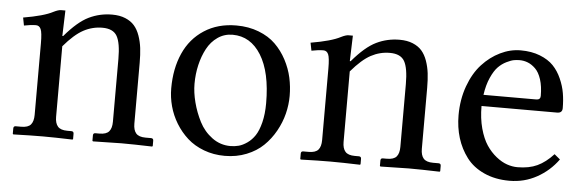

<svg xmlns="http://www.w3.org/2000/svg" viewBox="-38 -548 2025 666"><g transform="rotate(5 975.0 -215.0)"><path d="M363.8 -71.8V-290.5Q363.8 -346.2 350.3 -369.9Q336.9 -393.6 299.3 -393.6Q264.6 -393.6 233.6 -377Q202.6 -360.4 166 -317.4V-71.8Q166 -49.3 175.8 -38.1Q185.5 -26.9 209 -26.9H223.1Q231.4 -26.9 231.4 -18.6V0L229.5 2Q167 0 127 0Q86.4 0 23.4 2L21.5 0V-18.6Q21.5 -26.9 29.3 -26.9H48.3Q72.3 -26.9 81.8 -38.1Q91.3 -49.3 91.3 -71.8V-320.8Q91.3 -358.4 85.9 -370.4Q80.6 -382.3 68.8 -382.3Q51.3 -382.3 27.3 -377.4L22 -404.8Q93.8 -417 125 -433.6Q141.6 -441.9 150.9 -441.9H166L163.1 -353H166Q210.4 -405.3 248.3 -423.6Q286.1 -441.9 329.1 -441.9Q355.5 -441.9 375 -433.8Q394.5 -425.8 406.5 -412.1Q418.5 -398.4 425.8 -377.7Q433.1 -356.9 435.8 -334.7Q438.5 -312.5 438.5 -283.7V-71.8Q438.5 -49.3 448.2 -38.1Q458 -26.9 481.4 -26.9H500.5Q508.8 -26.9 508.8 -18.6V0L506.8 2Q441.4 0 399.4 0L300.8 2L298.8 0V-18.6Q298.8 -26.9 306.6 -26.9H320.8Q344.7 -26.9 354.2 -38.1Q363.8 -49.3 363.8 -71.8Z M555.2 -205.1Q555.2 -273.9 578.9 -327.1Q602.5 -380.4 649.9 -411.1Q697.3 -441.9 761.7 -441.9Q804.7 -441.9 839.8 -428.2Q875 -414.6 898.2 -391.8Q921.4 -369.1 937.3 -339.1Q953.1 -309.1 960 -277.8Q966.8 -246.6 966.8 -214.4Q966.8 -183.6 959 -152.3Q951.2 -121.1 934.6 -91.3Q918 -61.5 894.3 -38.6Q870.6 -15.6 835.9 -1.7Q801.3 12.2 760.3 12.2Q721.2 12.2 687.5 -0.5Q653.8 -13.2 629.9 -34.7Q606 -56.2 588.9 -84.2Q571.8 -112.3 563.5 -143.1Q555.2 -173.8 555.2 -205.1ZM751.5 -408.7Q722.7 -408.7 699.7 -392.8Q676.8 -377 662.8 -350.8Q648.9 -324.7 641.6 -293.2Q634.3 -261.7 634.3 -228Q634.3 -197.8 643.1 -163.6Q651.9 -129.4 668.2 -97.4Q684.6 -65.4 713.1 -44.4Q741.7 -23.4 776.9 -23.4Q792 -23.4 805.9 -27.1Q819.8 -30.8 835.2 -41.5Q850.6 -52.2 861.8 -69.1Q873 -85.9 880.4 -115.2Q887.7 -144.5 887.7 -182.1Q887.7 -290 850.8 -349.4Q814 -408.7 751.5 -408.7Z M1364.7 -71.8V-290.5Q1364.7 -346.2 1351.3 -369.9Q1337.9 -393.6 1300.3 -393.6Q1265.6 -393.6 1234.6 -377Q1203.6 -360.4 1167 -317.4V-71.8Q1167 -49.3 1176.8 -38.1Q1186.5 -26.9 1210 -26.9H1224.1Q1232.4 -26.9 1232.4 -18.6V0L1230.5 2Q1168 0 1127.9 0Q1087.4 0 1024.4 2L1022.5 0V-18.6Q1022.5 -26.9 1030.3 -26.9H1049.3Q1073.2 -26.9 1082.8 -38.1Q1092.3 -49.3 1092.3 -71.8V-320.8Q1092.3 -358.4 1086.9 -370.4Q1081.5 -382.3 1069.8 -382.3Q1052.2 -382.3 1028.3 -377.4L1022.9 -404.8Q1094.7 -417 1126 -433.6Q1142.6 -441.9 1151.9 -441.9H1167L1164.1 -353H1167Q1211.4 -405.3 1249.3 -423.6Q1287.1 -441.9 1330.1 -441.9Q1356.4 -441.9 1376 -433.8Q1395.5 -425.8 1407.5 -412.1Q1419.4 -398.4 1426.8 -377.7Q1434.1 -356.9 1436.8 -334.7Q1439.5 -312.5 1439.5 -283.7V-71.8Q1439.5 -49.3 1449.2 -38.1Q1459 -26.9 1482.4 -26.9H1501.5Q1509.8 -26.9 1509.8 -18.6V0L1507.8 2Q1442.4 0 1400.4 0L1301.8 2L1299.8 0V-18.6Q1299.8 -26.9 1307.6 -26.9H1321.8Q1345.7 -26.9 1355.2 -38.1Q1364.7 -49.3 1364.7 -71.8Z M1636.2 -276.9H1819.8Q1834.5 -276.9 1834.5 -290.5Q1834.5 -323.7 1826.7 -347.9Q1818.8 -372.1 1805.9 -384.5Q1793 -397 1779.3 -402.3Q1765.6 -407.7 1750.5 -407.7Q1741.2 -407.7 1731.2 -406Q1721.2 -404.3 1705.3 -396.5Q1689.5 -388.7 1676.8 -375.7Q1664.1 -362.8 1652.6 -337.2Q1641.1 -311.5 1636.2 -276.9ZM1899.9 -93.3 1919.9 -76.7Q1890.6 -36.1 1846.9 -12Q1803.2 12.2 1751.5 12.2Q1701.7 12.2 1663.1 -5.4Q1624.5 -22.9 1601.8 -53Q1579.1 -83 1567.6 -120.1Q1556.2 -157.2 1556.2 -199.2Q1556.2 -253.9 1573.2 -300.8Q1590.3 -347.7 1618.2 -377.9Q1646 -408.2 1680.7 -425Q1715.3 -441.9 1751.5 -441.9Q1789.6 -441.9 1818.8 -430.4Q1848.1 -418.9 1865.7 -400.6Q1883.3 -382.3 1894.5 -356.9Q1905.8 -331.5 1909.9 -306.9Q1914.1 -282.2 1914.1 -254.9Q1914.1 -237.8 1896 -237.8H1632.8Q1632.8 -194.8 1642.3 -159.9Q1651.9 -125 1666.7 -102.8Q1681.6 -80.6 1700.9 -65.2Q1720.2 -49.8 1738.8 -43.5Q1757.3 -37.1 1775.4 -37.1Q1815.4 -37.1 1844.2 -50.5Q1873 -64 1899.9 -93.3Z"/></g></svg>

Font: Libertinage
Style: l
Weight: 400
Designer: OSP
Foundry: OSP
Version: Version 1.0; 2008; OFL relea